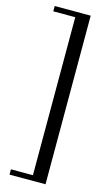

<svg xmlns="http://www.w3.org/2000/svg" viewBox="-135 -784 540 979"><g transform="rotate(15 135.0 -295.0)"><path d="M25 150V122H141V-712H25V-740H215V150Z"/></g></svg>

Font: Spectral ExtraBold
Style: Regular
Weight: 800
Designer: Jean-Baptiste Levee
Foundry: Production Type
Version: Version 2.001